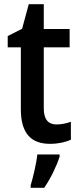

<svg xmlns="http://www.w3.org/2000/svg" viewBox="-20 -680 381 921"><path d="M251 -83C211 -83 190 -108 190 -160V-453H314V-541H190V-660H118L86 -542L17 -507V-453H80V-155C80 -35 134 10 220 10C259 10 295 2 320 -10V-96C299 -88 274 -83 251 -83ZM266 61H159C155 103 138 173 127 209V221H192C223 176 252 116 266 71Z"/></svg>

Font: Noto Sans UI SemiCondensed Medium
Style: Regular
Weight: 500
Width: 4
Designer: Monotype Design Team
Foundry: Monotype Imaging Inc.
Version: Version 1.901